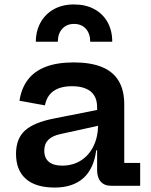

<svg xmlns="http://www.w3.org/2000/svg" viewBox="-20 -835 680 863"><path d="M484.5 -647.5H385.5Q385.5 -684 365.8 -705.8Q346 -727.5 312.5 -727.5Q280 -727.5 260 -705.8Q240 -684 240 -647.5H141Q141.5 -697 162.8 -734.8Q184 -772.5 222.5 -793.8Q261 -815 312.5 -815Q365 -815 403.8 -794Q442.5 -773 463.5 -735.2Q484.5 -697.5 484.5 -647.5ZM479 0Q449 0 432.8 -18.5Q416.5 -37 416.5 -71V-196.5L426.5 -216.5L421 -277.5L416.5 -312.5V-353.5Q416.5 -385 403.5 -405.8Q390.5 -426.5 365.2 -437Q340 -447.5 304 -447.5Q252 -447.5 221.2 -426.2Q190.5 -405 182 -361.5L67.5 -382Q76 -438.5 105.5 -477Q135 -515.5 186.2 -535Q237.5 -554.5 312 -554.5Q386.5 -554.5 437 -534.2Q487.5 -514 513 -472Q538.5 -430 538.5 -365.5V-102.5H610V0ZM226 8Q140.5 8 96.2 -31Q52 -70 52 -143.5Q52 -212 92.5 -248.5Q133 -285 223.5 -302.5L445.5 -346.5V-275L252 -232.5Q214.5 -224.5 196.8 -206.2Q179 -188 179 -158Q179 -124.5 199.8 -107.5Q220.5 -90.5 259.5 -90.5Q307 -90.5 343.5 -113.5Q380 -136.5 400.5 -178.5Q421 -220.5 421 -277.5L446.5 -159.5H412.5Q401.5 -75.5 354 -33.8Q306.5 8 226 8Z"/></svg>

Font: Hepta Slab ExtraLight SemiBold
Style: Regular
Weight: 600
Version: Version 1.102